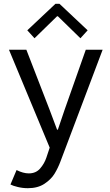

<svg xmlns="http://www.w3.org/2000/svg" viewBox="-20 -780 581 1013"><path d="M35.2 193.4 67.4 117.2Q102.5 134.8 131.8 134.8Q169.4 134.8 191.7 109.1Q213.9 83.5 224.6 51.8L242.2 -1L27.3 -517.6H119.1L241.2 -202.1L281.2 -95.7H285.2L321.3 -202.1L432.6 -517.6H521.5L298.8 72.3Q286.1 106.4 267.8 136.5Q249.5 166.5 214.4 189.7Q179.2 212.9 127 212.9Q99.6 212.9 73.5 206.5Q47.4 200.2 35.2 193.4ZM124 -620.1 272.5 -759.8H293.9L442.4 -620.1L404.3 -578.1L285.2 -694.3H281.2L162.1 -578.1Z"/></svg>

Font: Reddit Sans Strawberry
Style: Regular
Weight: 400
Designer: Stephen Hutchings
Foundry: Reddit
Version: Version 1.013